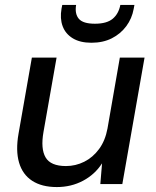

<svg xmlns="http://www.w3.org/2000/svg" viewBox="-20 -745 630 777"><path d="M210 12Q149 12 110 -13.5Q71 -39 57 -87.5Q43 -136 55 -204L109 -512H209L156 -211Q144 -143 164.5 -108Q185 -73 247 -73Q286 -73 321 -90.5Q356 -108 381 -142Q406 -176 415 -225L465 -512H565L475 0H386L393 -84Q364 -39 316 -13.5Q268 12 210 12ZM350 -572Q304 -572 274.5 -590Q245 -608 233.5 -639Q222 -670 229 -710L232 -725H288Q282 -689 299 -669Q316 -649 364 -649Q412 -649 436 -669Q460 -689 467 -725H524L521 -709Q514 -670 491 -639Q468 -608 432.5 -590Q397 -572 350 -572Z"/></svg>

Font: DM Sans 12pt Medium
Style: Italic
Weight: 500
Italic angle: -10°
Version: Version 4.004;gftools[0.9.30]